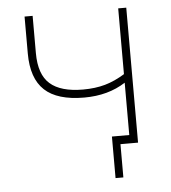

<svg xmlns="http://www.w3.org/2000/svg" viewBox="-50 -585 682 764"><g transform="rotate(-5 291.0 -203.0)"><path d="M285.2 -197.3Q177.7 -197.3 127 -244.6Q76.2 -292 76.2 -391.6V-539.1H108.4V-390.6Q108.4 -304.7 151.4 -267.1Q194.3 -229.5 283.2 -229.5Q332 -229.5 371.6 -240.7Q411.1 -252 450.2 -276.4V-539.1H482.4V0H450.2V-242.2Q380.9 -197.3 285.2 -197.3ZM380.9 132.8V-33.2H464.8V0H412.1V132.8Z"/></g></svg>

Font: Min Sans VF VF
Style: Regular
Weight: 400
Designer: Jinseong-Kim, NotoSansCJK, Nunito
Foundry: Jinseong-Kim
Version: Version 1.420;Glyphs 3.1.2 (3151)